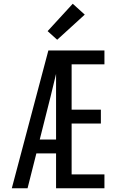

<svg xmlns="http://www.w3.org/2000/svg" viewBox="-20 -1004 640 1024"><path d="M43 0 238 -735H537V-661H362V-419H518V-345H362V-74H537V0H279V-186H174L127 0ZM279 -260V-610Q272 -580 264.5 -550Q257 -520 250 -490L192 -260ZM285 -792 234 -838 368 -984 432 -926Z"/></svg>

Font: Iosevka Meiseki Sans
Style: Regular
Weight: 400
Monospace: yes
Designer: Belleve Invis
Foundry: Belleve Invis
Version: Version 11.2.6; ttfautohint (v1.8.4)